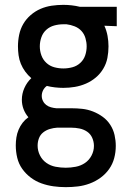

<svg xmlns="http://www.w3.org/2000/svg" viewBox="-20 -548 540 791"><path d="M251 223Q225 223 200 219.5Q175 216 151 207.5Q127 199 106.5 183.5Q86 168 71.5 147.5Q57 127 51 102Q45 77 45 51Q45 35 47.5 18.5Q50 2 56.5 -13.5Q63 -29 73 -42Q83 -55 97 -65Q84 -80 77 -98.5Q70 -117 70 -137Q70 -162 80.5 -185.5Q91 -209 109 -226Q95 -238 84 -253Q73 -268 66 -285Q59 -302 56.5 -320.5Q54 -339 54 -357Q54 -381 59 -405Q64 -429 76 -449.5Q88 -470 106.5 -486Q125 -502 147 -511.5Q169 -521 193 -524.5Q217 -528 241 -528Q258 -528 275.5 -526Q293 -524 309 -520H461V-440L410 -442Q419 -422 423 -400.5Q427 -379 427 -357Q427 -333 422.5 -309.5Q418 -286 405.5 -265Q393 -244 374.5 -228.5Q356 -213 334 -203.5Q312 -194 288.5 -190Q265 -186 241 -186Q224 -186 206.5 -188Q189 -190 173 -194Q163 -187 157.5 -176Q152 -165 152 -153Q152 -142 157 -132Q162 -122 170.5 -115.5Q179 -109 190 -106Q201 -103 212 -102H274Q297 -102 319.5 -99.5Q342 -97 363.5 -88.5Q385 -80 403.5 -66.5Q422 -53 434.5 -33.5Q447 -14 452 8.5Q457 31 457 53Q457 79 450.5 103.5Q444 128 429.5 148.5Q415 169 394.5 184Q374 199 350 208Q326 217 301 220Q276 223 251 223ZM241 -266Q260 -266 278.5 -271Q297 -276 311 -289Q325 -302 331 -320Q337 -338 337 -357Q337 -374 332 -391Q327 -408 315.5 -420.5Q304 -433 287.5 -439.5Q271 -446 254 -448H241Q222 -448 203.5 -443Q185 -438 171 -425.5Q157 -413 150.5 -394.5Q144 -376 144 -357Q144 -338 150.5 -320Q157 -302 171 -289Q185 -276 203.5 -271Q222 -266 241 -266ZM251 143Q271 143 292 139Q313 135 330 123.5Q347 112 357 93Q367 74 367 53Q367 36 360 20Q353 4 339 -5.5Q325 -15 308 -18.5Q291 -22 274 -22H215Q200 -21 185 -16.5Q170 -12 158 -2.5Q146 7 140.5 21.5Q135 36 135 52Q135 73 144.5 92Q154 111 171 123Q188 135 209 139Q230 143 251 143Z"/></svg>

Font: Iosevka Bendy Medium
Style: Regular
Weight: 500
Monospace: yes
Designer: Belleve Invis
Foundry: Belleve Invis
Version: Version 30.1.2